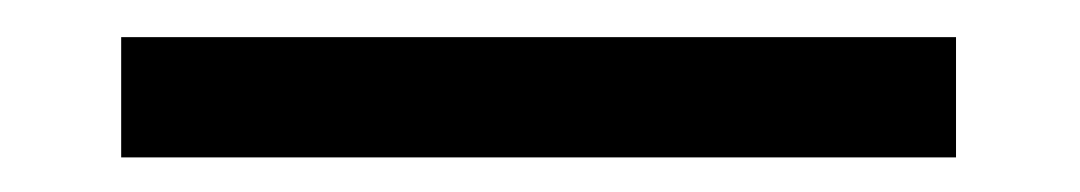

<svg xmlns="http://www.w3.org/2000/svg" viewBox="-20 -416 596 106"><path d="M46.9 -329.1Q46.9 -345.7 46.9 -395.5Q162.1 -395.5 507.8 -395.5Q507.8 -378.9 507.8 -329.1Q392.6 -329.1 46.9 -329.1Z"/></svg>

Font: Gothic A1
Style: Regular
Weight: 400
Designer: HanYang I&C Co.,Ltd.
Version: Version 2.50